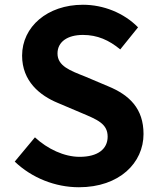

<svg xmlns="http://www.w3.org/2000/svg" viewBox="-20 -774 664 808"><path d="M312 14C483 14 584 -89 584 -210C584 -317 525 -374 435 -411L338 -452C275 -477 222 -496 222 -549C222 -598 264 -627 329 -627C390 -627 439 -605 486 -566L561 -659C501 -720 415 -754 329 -754C179 -754 73 -661 73 -540C73 -432 148 -372 223 -341L322 -299C388 -271 433 -254 433 -199C433 -147 392 -114 315 -114C250 -114 180 -147 127 -196L42 -94C114 -25 213 14 312 14Z"/></svg>

Font: Noto Sans CJK JP Bold
Style: Regular
Weight: 700
Designer: Ryoko NISHIZUKA (kana & ideographs); Paul D. Hunt (Latin, Greek & Cyrillic); Wenlong ZHANG (bopomofo); Sandoll Communica
Foundry: Adobe Systems Incorporated
Version: Version 1.004;PS 1.004;hotconv 1.0.82;makeotf.lib2.5.63406